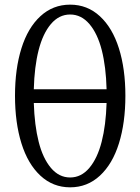

<svg xmlns="http://www.w3.org/2000/svg" viewBox="-20 -783 598 818"><path d="M434.1 -344.2H124Q127 -249 144.8 -178.7Q162.6 -108.4 197 -67.6Q231.4 -26.9 278.8 -26.9Q326.2 -26.9 360.6 -67.6Q395 -108.4 413.1 -179Q431.2 -249.5 434.1 -344.2ZM71.3 -172.4Q43.9 -260.3 43.9 -375Q43.9 -489.7 71.3 -577.1Q98.6 -664.6 152.1 -713.9Q205.6 -763.2 278.8 -763.2Q352.1 -763.2 405.5 -713.9Q459 -664.6 486.6 -577.1Q514.2 -489.7 514.2 -375Q514.2 -260.3 486.8 -172.4Q459.5 -84.5 405.8 -34.7Q352.1 15.1 278.8 15.1Q205.6 15.1 152.1 -34.7Q98.6 -84.5 71.3 -172.4ZM124 -402.8H434.1Q431.6 -498.5 413.6 -569.3Q395.5 -640.1 360.8 -680.7Q326.2 -721.2 278.8 -721.2Q231.4 -721.2 197 -680.7Q162.6 -640.1 144.5 -569.3Q126.5 -498.5 124 -402.8Z"/></svg>

Font: LT Superior Serif
Style: Regular
Weight: 400
Designer: Daniel Lyons
Foundry: LyonsType
Version: Version 2.120;FEAKit 1.0